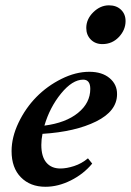

<svg xmlns="http://www.w3.org/2000/svg" viewBox="-20 -697 496 728"><path d="M368.2 -529.8Q341.3 -529.8 324.2 -547.1Q307.1 -564.5 307.1 -590.8Q307.1 -624.5 333.7 -650.6Q360.4 -676.8 393.1 -676.8Q421.4 -676.8 438.7 -660.2Q456.1 -643.6 456.1 -617.2Q456.1 -583.5 430.7 -556.6Q405.3 -529.8 368.2 -529.8ZM152.3 11.2Q94.7 11.2 59.3 -24.7Q23.9 -60.5 23.9 -124Q23.9 -176.8 50.3 -231.9Q76.7 -287.1 117.9 -329.1Q159.2 -371.1 213.1 -397.9Q267.1 -424.8 318.8 -424.8Q367.2 -424.8 395.8 -400.6Q424.3 -376.5 423.8 -339.8Q423.8 -275.9 344.7 -236.6Q265.6 -197.3 141.1 -189.5Q136.7 -168.5 136.7 -147.5Q136.7 -103 155.8 -80.6Q174.8 -58.1 209 -58.1Q232.4 -58.1 261 -67.4Q289.6 -76.7 313.5 -96.7L329.6 -76.7Q296.9 -37.1 248.5 -12.9Q200.2 11.2 152.3 11.2ZM295.4 -395Q254.4 -395 211.4 -342.3Q168.5 -289.6 148.4 -220.7Q229 -231 275.6 -268.8Q322.3 -306.6 322.3 -359.9Q322.3 -395 295.4 -395Z"/></svg>

Font: Elstob 18pt
Style: Bold Italic
Weight: 700
Italic angle: -20°
Designer: Peter S. Baker
Version: Version 1.015